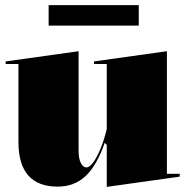

<svg xmlns="http://www.w3.org/2000/svg" viewBox="-20 -715 732 750"><path d="M205 14Q129 14 90.5 -29.5Q52 -73 52 -161V-465H2V-475L287 -515V-126Q287 -95 296 -78Q305 -61 317 -61Q330 -61 344.5 -81Q359 -101 373 -135Q387 -169 397 -211V-465H347V-475L632 -515V-36H682V-25L397 15V-149L389 -157Q358 -68 314 -27Q270 14 205 14ZM170 -615V-695H522V-615Z"/></svg>

Font: Kalnia
Style: Bold
Weight: 700
Designer: Frida Medrano
Foundry: Frida Medrano
Version: Version 1.105